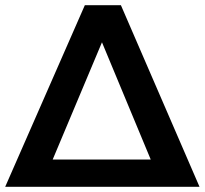

<svg xmlns="http://www.w3.org/2000/svg" viewBox="-21 -720 789 740"><path d="M445 -700H306L-1 0H748ZM182 -105 372 -557 560 -105Z"/></svg>

Font: Argentum Sans Medium
Style: Regular
Weight: 500
Designer: Julieta Ulanovsky
Foundry: Julieta Ulanovsky
Version: Version 5.001;January 29, 2019;FontCreator 11.5.0.2425 64-bi